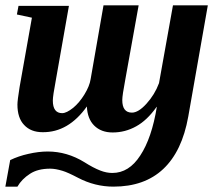

<svg xmlns="http://www.w3.org/2000/svg" viewBox="-31 -480 828 716"><path d="M554 -82 552 -80Q517 -31 477 -9Q436 14 389 14Q346 14 320 -12Q295 -37 293 -83Q224 14 128 13Q84 13 59 -14Q34 -40 34 -90Q34 -105 42 -155L88 -414L32 -426L38 -458H226L177 -180Q166 -122 166 -105Q166 -58 201 -58Q217 -58 242 -78Q265 -97 284 -128Q303 -159 307 -185L355 -460H486L436 -182Q425 -124 425 -107Q425 -60 461 -60Q485 -60 515 -93Q546 -127 562 -170L614 -460H744L671 -45Q648 84 578 150Q508 216 392 216Q323 216 260 183Q222 163 202 157Q176 149 156 149Q110 149 81 168Q50 188 34 216H-11L7 117Q38 102 74 94Q113 85 147 85Q219 85 284 125Q317 146 343 156Q366 165 388 165Q450 165 492 100Q535 35 554 -82Z"/></svg>

Font: Libra Serif Modern
Style: Bold Italic
Weight: 700
Italic angle: -12°
Designer: Stefan Peev, Context Ltd
Foundry: Stefan Peev, Context Ltd
Version: Version 1.000